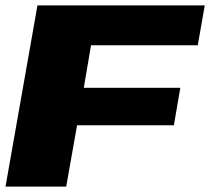

<svg xmlns="http://www.w3.org/2000/svg" viewBox="-44 -695 782 715"><path d="M-23.5 0H202.5L243 -228.5H603.5L627.5 -368H268L295 -526.5H692.5L718.5 -675H95.5Z"/></svg>

Font: Anybody Expanded ExtraBold
Style: Italic
Weight: 800
Width: 7
Italic angle: -10°
Version: Version 1.113;gftools[0.9.25]